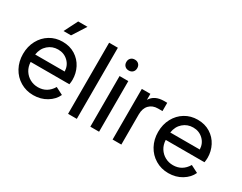

<svg xmlns="http://www.w3.org/2000/svg" viewBox="-89 -1271 2230 1770"><g transform="rotate(30 1026.0 -386.0)"><path d="M50 -271Q50 -351 84.5 -415Q119 -479 178.5 -515Q238 -551 312 -551Q389 -551 446.5 -515Q504 -479 534.5 -419.5Q565 -360 565 -292Q565 -269 560 -242H148Q150 -191 174 -153Q198 -115 236.5 -94Q275 -73 321 -73Q419 -73 472 -162L550 -122Q524 -64 462 -26Q400 12 320 12Q244 12 182 -25Q120 -62 85 -126.5Q50 -191 50 -271ZM464 -322Q462 -385 418.5 -426.5Q375 -468 312 -468Q250 -468 205 -428.5Q160 -389 150 -322ZM341 -784H440L348 -640H268Z M686 -757H779V0H686Z M923 -539H1016V0H923ZM970 -741Q996 -741 1012 -725Q1028 -709 1028 -683Q1028 -657 1012 -641Q996 -625 970 -625Q944 -625 928 -641Q912 -657 912 -683Q912 -709 928 -725Q944 -741 970 -741Z M1160 -539H1251V-475Q1293 -545 1394 -545H1427V-457H1380Q1322 -457 1287.5 -421Q1253 -385 1253 -321V0H1160Z M1488 -271Q1488 -351 1522.5 -415Q1557 -479 1616.5 -515Q1676 -551 1750 -551Q1827 -551 1884.5 -515Q1942 -479 1972.5 -419.5Q2003 -360 2003 -292Q2003 -269 1998 -242H1586Q1588 -191 1612 -153Q1636 -115 1674.5 -94Q1713 -73 1759 -73Q1857 -73 1910 -162L1988 -122Q1962 -64 1900 -26Q1838 12 1758 12Q1682 12 1620 -25Q1558 -62 1523 -126.5Q1488 -191 1488 -271ZM1902 -322Q1900 -385 1856.5 -426.5Q1813 -468 1750 -468Q1688 -468 1643 -428.5Q1598 -389 1588 -322Z"/></g></svg>

Font: Eudoxus Sans Medium
Style: Regular
Weight: 500
Designer: Stijn de Vries
Foundry: tokotype
Version: Version 2.005